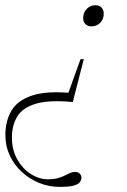

<svg xmlns="http://www.w3.org/2000/svg" viewBox="-38 -461 484 732"><path d="M310.5 -360.5Q296.5 -360.5 287.8 -369.2Q279 -378 279 -392Q279 -405.5 285.2 -416.8Q291.5 -428 302 -434.5Q312.5 -441 326 -441Q341 -441 349.2 -432Q357.5 -423 357.5 -409Q357.5 -395.5 351.5 -384.5Q345.5 -373.5 335 -367Q324.5 -360.5 310.5 -360.5ZM189.5 251.5Q148.5 251.5 111.5 236.5Q74.5 221.5 45.2 194.5Q16 167.5 -0.8 131.8Q-17.5 96 -17.5 53.5Q-17.5 0.5 5.5 -38.8Q28.5 -78 84.2 -96.8Q140 -115.5 238.5 -106L212.5 -79L269 -235.5H281.5L239.5 -72Q150.5 -80.5 99.8 -65.8Q49 -51 28.2 -17.5Q7.5 16 7.5 63.5Q7.5 110.5 27.8 146.5Q48 182.5 79.8 202.5Q111.5 222.5 144.5 222.5Q167 222.5 182.2 218.2Q197.5 214 208.5 208.5Q219.5 203 228.5 198.8Q237.5 194.5 247 194.5Q260 194.5 266.2 201Q272.5 207.5 272.5 216.5Q272.5 225.5 266.2 233.8Q260 242 242 246.8Q224 251.5 189.5 251.5Z"/></svg>

Font: Newsreader 24pt ExtraLight
Style: Italic
Weight: 250
Italic angle: -17°
Designer: Hugues Gentile
Foundry: Production Type
Version: Version 1.003